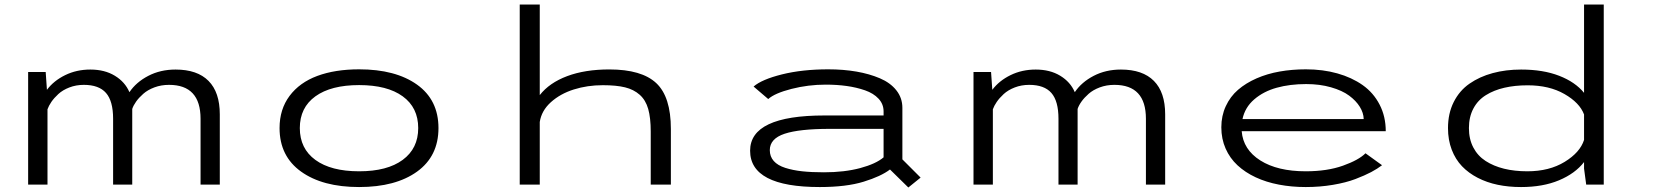

<svg xmlns="http://www.w3.org/2000/svg" viewBox="-20 -820 7390 853"><path d="M105 0V-500H183L188.5 -421Q219 -461.5 269.5 -486.2Q320 -511 381.5 -511Q445 -511 490.2 -483.5Q535.5 -456 555 -410.5Q585 -455 638.8 -483Q692.5 -511 760 -511Q856.5 -511 906.5 -460.5Q956.5 -410 956.5 -312V0H871V-292.5Q871 -443 731 -443Q696 -443 666 -431.8Q636 -420.5 616.5 -403.2Q597 -386 584.8 -368.8Q572.5 -351.5 567.5 -336V0H482.5V-292.5Q482.5 -371 451 -407Q419.5 -443 352.5 -443Q318 -443 288.2 -431.5Q258.5 -420 239.2 -402.2Q220 -384.5 208.2 -367.2Q196.5 -350 191 -334.5V0Z M1222 -251Q1222 -334.5 1266.5 -394Q1311 -453.5 1390 -482.8Q1469 -512 1575.5 -512Q1737.5 -512 1832.8 -444Q1928 -376 1928 -251Q1928 -126 1832.8 -57.5Q1737.5 11 1575.5 11Q1413.5 11 1317.8 -57.5Q1222 -126 1222 -251ZM1838 -251Q1838 -342 1769.2 -392Q1700.5 -442 1575.5 -442Q1450.5 -442 1381.2 -392Q1312 -342 1312 -251Q1312 -160 1381.2 -109.5Q1450.5 -59 1575.5 -59Q1700.5 -59 1769.2 -109.8Q1838 -160.5 1838 -251Z M2289 0V-800H2378V-397.5Q2420.5 -452 2499.8 -481.8Q2579 -511.5 2687 -511.5Q2830.5 -511.5 2895.5 -450.8Q2960.5 -390 2960.5 -247V0H2871V-235.5Q2871 -296.5 2859.8 -336Q2848.5 -375.5 2822 -399Q2795.5 -422.5 2756.8 -432Q2718 -441.5 2658 -441.5Q2589.5 -441.5 2529.2 -422.5Q2469 -403.5 2427.2 -365.8Q2385.5 -328 2378 -278V0Z M3660 -512Q3727 -512 3784.8 -502Q3842.5 -492 3889 -472.2Q3935.5 -452.5 3962.2 -418.8Q3989 -385 3989 -341V-112L4070 -31L4015.5 13L3934 -67Q3894 -36.5 3817 -12.8Q3740 11 3622 11Q3312.5 11 3312.5 -150.5Q3312.5 -307 3643 -307H3905.5V-325Q3905.5 -357.5 3883.2 -381.5Q3861 -405.5 3822.8 -418.8Q3784.5 -432 3741.2 -438Q3698 -444 3648.5 -444Q3570.5 -444 3496.2 -425Q3422 -406 3393 -380L3328 -435.5Q3364 -467 3454 -489.5Q3544 -512 3660 -512ZM3640.5 -54.5Q3731.5 -54.5 3801.5 -73.2Q3871.5 -92 3905.5 -121V-247.5H3665.5Q3531.5 -247.5 3465.8 -225.8Q3400 -204 3400 -153Q3400 -124.5 3417.5 -104.8Q3435 -85 3468.8 -74.2Q3502.5 -63.5 3543.8 -59Q3585 -54.5 3640.5 -54.5Z M4305 0V-500H4383L4388.5 -421Q4419 -461.5 4469.5 -486.2Q4520 -511 4581.5 -511Q4645 -511 4690.2 -483.5Q4735.5 -456 4755 -410.5Q4785 -455 4838.8 -483Q4892.5 -511 4960 -511Q5056.5 -511 5106.5 -460.5Q5156.5 -410 5156.5 -312V0H5071V-292.5Q5071 -443 4931 -443Q4896 -443 4866 -431.8Q4836 -420.5 4816.5 -403.2Q4797 -386 4784.8 -368.8Q4772.5 -351.5 4767.5 -336V0H4682.5V-292.5Q4682.5 -371 4651 -407Q4619.5 -443 4552.5 -443Q4518 -443 4488.2 -431.5Q4458.5 -420 4439.2 -402.2Q4420 -384.5 4408.2 -367.2Q4396.5 -350 4391 -334.5V0Z M6120 -86Q6100 -70.5 6071.8 -55.5Q6043.5 -40.5 6001.5 -24.5Q5959.5 -8.5 5901.8 1.2Q5844 11 5781 11Q5718 11 5661.8 0.2Q5605.5 -10.5 5558.8 -32.2Q5512 -54 5478 -85.5Q5444 -117 5425 -160Q5406 -203 5406 -254.5Q5406 -305.5 5425.8 -348.2Q5445.5 -391 5480.2 -421Q5515 -451 5562.5 -471.8Q5610 -492.5 5665 -502.2Q5720 -512 5781.5 -512Q5857 -512 5921.2 -494Q5985.5 -476 6033.8 -442Q6082 -408 6109.2 -355.2Q6136.5 -302.5 6136.5 -237H5496.5Q5503 -155.5 5579.2 -107.2Q5655.5 -59 5781 -59Q5876.5 -59 5946.5 -84Q6016.5 -109 6046.5 -139ZM5783 -446.5Q5710.5 -446.5 5652 -430.2Q5593.5 -414 5552.2 -378.5Q5511 -343 5500 -291H6038.5Q6038 -318.5 6021.2 -345.5Q6004.5 -372.5 5973.8 -395.2Q5943 -418 5893.2 -432.2Q5843.5 -446.5 5783 -446.5Z M6738 -511Q6836 -511 6907.2 -483.2Q6978.5 -455.5 7017.5 -407.5V-800H7105V0H7027L7017.5 -71V-100Q6978 -49 6906.2 -19Q6834.5 11 6737.5 11Q6682.5 11 6634.2 1Q6586 -9 6545.2 -30Q6504.5 -51 6475.2 -81.5Q6446 -112 6429.5 -155.2Q6413 -198.5 6413 -251Q6413 -316 6438.5 -366.8Q6464 -417.5 6508.8 -448.5Q6553.5 -479.5 6611.5 -495.2Q6669.5 -511 6738 -511ZM6506 -251Q6506 -202 6525.5 -164.8Q6545 -127.5 6580.2 -104.8Q6615.5 -82 6662 -70.5Q6708.5 -59 6765.5 -59Q6863 -59 6931.5 -101Q7000 -143 7017.5 -198.5V-311.5Q6998 -363.5 6930.5 -402.2Q6863 -441 6767 -441Q6710 -441 6663.5 -430.2Q6617 -419.5 6581.2 -397.2Q6545.5 -375 6525.8 -337.8Q6506 -300.5 6506 -251Z"/></svg>

Font: League Mono Extended Light
Style: Regular
Weight: 300
Width: 9
Designer: Tyler Finck
Foundry: The League of Moveable Type / Tyler Finck
Version: Version 2.210